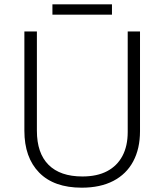

<svg xmlns="http://www.w3.org/2000/svg" viewBox="-20 -860 762 890"><path d="M629 -252Q629 -171 597.5 -112Q566 -53 505.5 -21.5Q445 10 359 10Q230 10 161.5 -60Q93 -130 93 -254V-714H151V-254Q151 -150 205 -96Q259 -42 362 -42Q430 -42 476.5 -66.5Q523 -91 547.5 -137Q572 -183 572 -248V-714H629ZM499 -840V-792H223V-840Z"/></svg>

Font: Noto Sans Devanagari Light
Style: Regular
Weight: 300
Version: Version 2.003